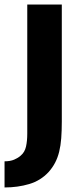

<svg xmlns="http://www.w3.org/2000/svg" viewBox="-40 -650 358 845"><path d="M232 -630V-115Q232 -74 229.5 -41.5Q227 -9 220.5 17.5Q214 44 202.5 66Q191 88 174 107Q139 145 88.5 160Q38 175 -20 175V60Q5 60 22.5 52.5Q40 45 51 35Q69 20 74.5 -5Q80 -30 80 -62V-630Z"/></svg>

Font: Ek Mukta ExtraBold
Style: Regular
Weight: 800
Designer: Girish Dalvi and Yashodeep Gholap
Foundry: Ek Type
Version: Version 2.538;PS 1.002;hotconv 16.6.51;makeotf.lib2.5.65220;